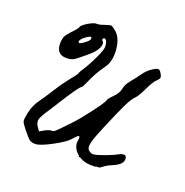

<svg xmlns="http://www.w3.org/2000/svg" viewBox="-183 -913 1062 1104"><g transform="rotate(30 347.5 -361.0)"><path d="M647.9 -147.6C622.6 -127.3 588.2 -105.9 544.5 -83.2C536.8 -79.2 526.6 -75.7 515.9 -72.1C501 -73.3 490.2 -77.1 483.9 -83.7C476.2 -91.9 473.2 -107.1 474.9 -129.4C476.6 -151.7 483.5 -188.6 495.5 -240.1C514.4 -323.3 528.3 -380.2 537.4 -410.7C546.4 -441.1 556 -463.6 566.3 -478.2C574 -488.5 583 -512.1 593.3 -549.1C603.6 -585.9 613.1 -610 621.6 -621.1C629.4 -631.4 633.6 -639.1 634.5 -644.3C635.4 -649.4 633.2 -655.9 628.1 -663.6C618.6 -675.6 611.3 -682.4 606.2 -684.1C598.5 -687.6 586.3 -681.3 569.5 -665.5C552.8 -649.6 539.7 -631.8 530.3 -612C517.4 -584.6 505.3 -561.4 494.2 -542.6C482.2 -521.1 476.2 -501.4 476.2 -483.3C476.2 -464.4 468.7 -444.3 453.7 -422.8C438.6 -401.4 431.2 -387.2 431.2 -380.3C431.2 -371.8 418.1 -341.7 391.9 -290.2C365.7 -238.8 343.2 -198.9 324.3 -170.5C292.6 -122.5 273 -94 265.8 -84.9C258.5 -75.9 251.8 -71.4 245.8 -71.4C238.1 -71.4 225.6 -65 208.5 -52.1L184 -31.5L162.2 -53.4C151 -66.3 146.1 -79.3 147.4 -92.7C148.7 -106 158.8 -133.6 177.6 -175.7C181.1 -184.3 190 -206.4 204.7 -242C219.2 -277.6 232.3 -307.8 243.9 -332.7C255.5 -357.6 263.4 -371.3 267.7 -373.9C272 -377.3 276.3 -388.9 280.6 -408.7C292.6 -460.1 308.1 -504.8 327 -542.5C343.2 -573.4 345.6 -611.6 334 -657.1C322.4 -702.6 302.9 -733.8 275.5 -751C257.5 -761.3 245.9 -766.5 240.7 -766.5C235.6 -766.5 223.5 -761.3 204.7 -751C185.8 -739.9 171.2 -733.8 160.9 -733C154.9 -733 145.9 -728.7 133.9 -720.1C121.9 -711.6 110.9 -702.1 101.1 -691.8C91.2 -681.5 86.2 -674.2 86.2 -669.9C86.2 -662.2 76.8 -644.6 57.9 -617.2C46.8 -600 39.7 -586.5 36.7 -576.6C33.7 -566.8 33.1 -554.1 34.8 -538.7C41.6 -488 66.5 -467 109.5 -475.6C126.6 -478.2 140.5 -484 151.3 -493C162 -502 182.8 -525.4 213.7 -563.1C231.7 -584.6 243.3 -605.2 248.4 -624.9C253.6 -644.7 251 -657.9 240.7 -664.8C233.9 -669.1 232.6 -673.8 236.9 -679C239.4 -683.3 242.9 -684.6 247.2 -682.9C258.3 -678.6 266 -665.7 270.3 -644.2C272.9 -633.1 269.5 -609.5 260 -573.4C250.6 -537.4 239.4 -503.5 226.5 -471.7C218 -452.9 213.7 -440.4 213.7 -434.4C213.7 -429.3 202.9 -407.8 181.5 -370C167.8 -345.2 152.9 -313.2 137.1 -274.2C121.2 -235.1 108.5 -206.1 99.1 -187.3C83.6 -156.4 75.5 -123.3 74.6 -88.1C73.8 -62.4 75.1 -45.7 78.5 -37.9C82 -30.2 93.5 -17.8 113.3 -0.6C139.9 22.5 157.5 36.1 166.1 39.9C174.6 43.8 186.6 44.4 202.1 41.9C221.8 37.6 252.3 19.1 293.5 -13.5C334.7 -46.1 360.8 -72.3 372 -92C393.5 -130.6 404.2 -133.2 404.2 -99.7C404.2 -71.4 417.5 -48.5 444.1 -30.9C446.8 -29.1 449.8 -27.9 452.6 -26.3C452.3 -24.5 452.5 -22.4 453.3 -20C457 -20.1 460.5 -20.2 464.2 -20.2C485.9 -11 510.1 -8.3 536.8 -12.2C555.2 -14.4 567.4 -17.7 574.1 -22.2C581.2 -22.7 588.3 -24.2 593.4 -29C607.4 -42.1 615.1 -53 631.5 -64.3C653.1 -79.2 695.1 -102.2 694.8 -133.3C694.4 -167 672.8 -166.7 647.9 -147.6ZM157.6 -608.9C144.3 -594.7 135.1 -587.6 130 -587.6C127.4 -587.6 125.2 -588.9 123.5 -591.5C120.1 -600.9 128.2 -615.5 148 -635.3C167.7 -655 177.6 -656.7 177.6 -640.4C177.6 -633.5 170.9 -623 157.6 -608.9ZM580.9 -33.9C580.9 -34 580.9 -34 580.9 -34L582 -34C581.7 -33.9 581.2 -34 580.9 -33.9Z"/></g></svg>

Font: Beth Ellen
Style: Regular
Weight: 400
Version: Version 1.015;Fontself Maker 2.1.2